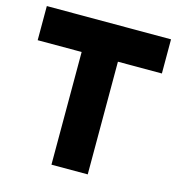

<svg xmlns="http://www.w3.org/2000/svg" viewBox="-103 -779 809 869"><g transform="rotate(15 301.0 -344.0)"><path d="M10 -528V-688H592V-528H386V0H216V-528Z"/></g></svg>

Font: Roundo
Style: Bold
Weight: 700
Designer: Namrata Goyal (Gurmukhi), Shiva Nallaperumal (Latin)
Foundry: Indian Type Foundry
Version: Version 1.000;PS 1.0;hotconv 1.0.88;makeotf.lib2.5.647800